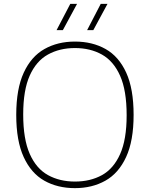

<svg xmlns="http://www.w3.org/2000/svg" viewBox="-20 -964 775 993"><path d="M367.5 9Q277.5 9 209.2 -29.5Q141 -68 102.5 -151.8Q64 -235.5 64 -370Q64 -504.5 102.8 -588.2Q141.5 -672 210 -710.5Q278.5 -749 367.5 -749Q457.5 -749 526 -710.5Q594.5 -672 632.8 -588.2Q671 -504.5 671 -370Q671 -235.5 632.2 -151.8Q593.5 -68 525 -29.5Q456.5 9 367.5 9ZM367.5 -25Q447 -25 507.2 -58.2Q567.5 -91.5 601.2 -167Q635 -242.5 635 -368Q635 -496 601.2 -572Q567.5 -648 507.2 -681.8Q447 -715.5 367.5 -715.5Q288.5 -715.5 228 -682Q167.5 -648.5 133.8 -573.2Q100 -498 100 -372Q100 -244.5 133.8 -168.2Q167.5 -92 228 -58.5Q288.5 -25 367.5 -25ZM430.5 -808 501 -944H536L462.5 -808ZM272.5 -808 343.5 -944H378.5L305 -808Z"/></svg>

Font: Encode Sans SC SemiExpanded Thin
Style: Regular
Weight: 250
Width: 6
Designer: Multiple Designers
Foundry: Impallari Type
Version: Version 3.002